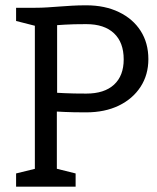

<svg xmlns="http://www.w3.org/2000/svg" viewBox="-20 -696 586 716"><path d="M110 0V-667Q135.7 -667 157.3 -668.5Q179 -670 201.2 -671.6Q223.3 -673.2 247.6 -674.7Q271.8 -676.2 301.7 -676.2Q371 -676.2 423.3 -651Q475.7 -625.8 504.5 -580.8Q533.3 -535.7 533.3 -475.5Q533.3 -417 504.1 -372.1Q474.8 -327.2 422.9 -302.1Q371 -277 300.7 -277Q250.8 -277 221.4 -278.5Q192 -280 192 -280V0ZM301.7 -347Q369 -347 405.2 -380.2Q441.3 -413.5 441.3 -474.5Q441.3 -537.7 405.2 -571.8Q369 -606 301.7 -606Q251.8 -606 222.4 -604.1Q193 -602.2 193 -602.2V-350Q193 -350 222.4 -348.5Q251.8 -347 301.7 -347ZM40 0V-49.2L125 -70L120 0ZM182 0 175.3 -70.8 262 -49.2V0ZM40 -667H120L124.8 -596.2L40 -617.8Z"/></svg>

Font: Epunda Slab Light
Style: Regular
Weight: 300
Designer: Simon Atzbach
Foundry: typofactur
Version: Version 1.102